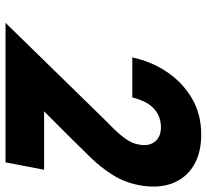

<svg xmlns="http://www.w3.org/2000/svg" viewBox="-46 -684 730 677"><g transform="rotate(90 318.5 -345.0)"><path d="M60 0 396 -344Q413 -361 433 -381Q453 -401 469 -423.5Q485 -446 489 -469Q494 -494 487.5 -511.5Q481 -529 466 -538.5Q451 -548 428 -548Q404 -548 383 -537.5Q362 -527 347 -505Q332 -483 323 -447H182Q196 -513 232.5 -568Q269 -623 325 -656.5Q381 -690 454 -690Q520 -690 564.5 -662.5Q609 -635 627 -585Q645 -535 632 -469Q622 -418 595.5 -376.5Q569 -335 534 -299Q499 -263 462 -226L372 -136H578L552 0Z"/></g></svg>

Font: Teachers
Style: Italic
Weight: 400
Italic angle: -11°
Designer: Alfredo Marco Pradil, Chank Diesel
Version: Version 1.001